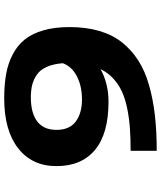

<svg xmlns="http://www.w3.org/2000/svg" viewBox="52 -798 747 890"><g transform="rotate(-90 425.0 -353.5)"><path d="M413.5 -707Q477 -707 526.8 -698Q576.5 -689 618 -667.2Q659.5 -645.5 686.8 -611.2Q714 -577 729 -525Q744 -473 744 -404.5Q744 -328 726.2 -266.8Q708.5 -205.5 673.2 -161.2Q638 -117 589.5 -85.8Q541 -54.5 475.2 -35.8Q409.5 -17 335.2 -8.5Q261 0 170.5 0V-121Q230.5 -121 277.2 -124.5Q324 -128 368.8 -137.2Q413.5 -146.5 446.5 -162Q479.5 -177.5 506.2 -202.2Q533 -227 549 -260.5Q482.5 -223.5 398 -223.5Q250 -223.5 174.8 -286Q99.5 -348.5 99.5 -465Q99.5 -577.5 182 -642.2Q264.5 -707 413.5 -707ZM267.5 -464Q267.5 -404.5 306 -375.5Q344.5 -346.5 409 -346.5Q469.5 -346.5 515.2 -369.8Q561 -393 576.5 -435.5Q573 -479.5 559.5 -509.8Q546 -540 523.5 -555.5Q501 -571 476 -577.2Q451 -583.5 418 -583.5Q346.5 -583.5 307 -554.2Q267.5 -525 267.5 -464Z"/></g></svg>

Font: League Mono Wide
Style: Bold
Weight: 700
Width: 8
Designer: Tyler Finck
Foundry: The League of Moveable Type / Tyler Finck
Version: Version 2.210